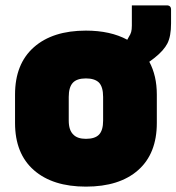

<svg xmlns="http://www.w3.org/2000/svg" viewBox="-20 -678 657 715"><path d="M300 -564Q391 -564 454 -530Q457 -535 460 -541Q466 -550 468.5 -559Q471 -568 471 -583V-658H601Q617 -658 617 -642V-591Q617 -543 603.5 -516.5Q590 -490 556 -463Q546 -456 536 -448Q564 -396 564 -326V-220Q564 -106 494.5 -44.5Q425 17 300 17Q176 17 106 -44.5Q36 -106 36 -220V-326Q36 -440 106 -502Q176 -564 300 -564ZM300 -386Q266 -386 251 -369.5Q236 -353 236 -317V-229Q236 -193 253 -177Q268 -161 300 -161Q334 -161 349 -177Q364 -193 364 -229V-317Q364 -355 348 -371Q332 -386 300 -386Z"/></svg>

Font: Recursive Mn Lnr St Blk
Style: Regular
Weight: 900
Monospace: yes
Version: Version 1.079;hotconv 1.0.112;makeotfexe 2.5.65598; ttfautoh